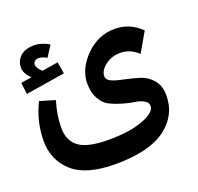

<svg xmlns="http://www.w3.org/2000/svg" viewBox="-129 -774 1062 1029"><g transform="rotate(-20 401.5 -260.0)"><path d="M42 -402 34 -468 96 -478Q60 -511 60 -544Q60 -583 87.5 -608.5Q115 -634 167 -634Q208 -634 252 -608L212 -546Q188 -561 167 -561Q151 -561 143 -553Q135 -545 135 -534Q135 -515 163 -490L255 -505L266 -438ZM464 -349Q464 -327 492.5 -315.5Q521 -304 562 -296Q603 -288 644 -275Q685 -262 713.5 -228Q742 -194 742 -140Q742 -26 647.5 44Q553 114 361 114Q194 114 117 44.5Q40 -25 40 -133Q40 -244 90 -344L177 -318Q153 -242 153 -166Q153 -94 202.5 -57.5Q252 -21 372 -21Q490 -21 566.5 -49.5Q643 -78 643 -115Q643 -135 622.5 -147Q602 -159 571 -163.5Q540 -168 504 -178.5Q468 -189 437 -204Q406 -219 385.5 -255Q365 -291 365 -343Q365 -426 436 -497.5Q507 -569 603 -569Q688 -569 752 -506L688 -395Q643 -438 587 -438Q537 -438 500.5 -409.5Q464 -381 464 -349Z"/></g></svg>

Font: FiraGO SemiBold
Style: Regular
Weight: 600
Designer: bBox Type
Foundry: bBox Type GmbH
Version: Version 1.001;PS 001.001;hotconv 1.0.88;makeotf.lib2.5.64775